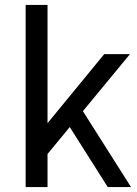

<svg xmlns="http://www.w3.org/2000/svg" viewBox="-20 -760 557 780"><path d="M102.2 -173.2 403.3 -540H507.9L142 -96.7ZM84.2 -740H173.1V0H84.2ZM240.8 -279.4 305 -326.9 512.3 0H417.8Z"/></svg>

Font: Pathway Extreme 8pt Thin
Style: Regular
Weight: 100
Designer: Eduardo Rodriguez Tunni
Foundry: Eduardo Rodriguez Tunni
Version: Version 1.000